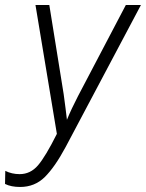

<svg xmlns="http://www.w3.org/2000/svg" viewBox="-46 -734 580 763"><path d="M34 9Q92 9 132 -30.5Q172 -70 215 -150L514 -714H454L264 -352Q238 -302 220 -258Q215 -302 207 -360L150 -714H95L180 -202Q135 -112 105 -77Q75 -42 32 -42Q1 -42 -25 -55L-26 -3Q-2 9 34 9Z"/></svg>

Font: Noto Sans Display SemiCondensed Light
Style: Italic
Weight: 300
Width: 4
Italic angle: -12°
Designer: Monotype Design Team
Foundry: Monotype Imaging Inc.
Version: Version 1.900